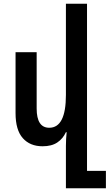

<svg xmlns="http://www.w3.org/2000/svg" viewBox="-20 -780 592 1037"><path d="M450 143V-760H336V-267Q336 -90 246 -90Q178 -90 178 -194V-498H64V-169Q64 -78 103 -34Q142 10 210 10Q259 10 289.5 -10.5Q320 -31 336 -66H340Q338 -47 337 -28.5Q336 -10 336 8V237H552V143Z"/></svg>

Font: Noto Sans Armenian Condensed Semi
Style: Regular
Weight: 600
Width: 3
Designer: Monotype Design Team
Foundry: Monotype Imaging Inc.
Version: Version 1.901